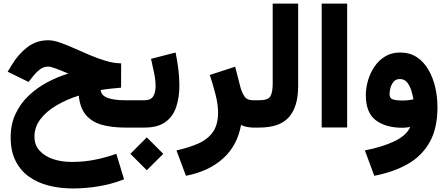

<svg xmlns="http://www.w3.org/2000/svg" viewBox="-20 -707 2482 1064"><path d="M39.1 53.7Q39.1 -18.6 66.2 -76.2Q93.3 -133.8 139.2 -177.2Q185.1 -220.7 241.9 -251Q298.8 -281.2 358.4 -299.3Q315.4 -317.9 287.6 -327.9Q259.8 -337.9 247.1 -337.9Q221.2 -337.9 200.2 -321.5Q179.2 -305.2 166.5 -288.6L138.2 -252.9L22.5 -309.6L46.9 -349.6Q81.5 -406.7 131.3 -445.3Q181.2 -483.9 247.6 -483.9Q275.4 -483.9 312 -471.2Q348.6 -458.5 391.1 -439.5Q433.6 -420.4 478.5 -401.4Q523.4 -382.3 567.4 -369.4Q611.3 -356.4 651.4 -356L650.9 -221.2Q627 -219.2 592.8 -215.6Q558.6 -211.9 538.1 -208Q540.5 -178.2 575.9 -164.8Q611.3 -151.4 673.3 -151.4H712.9V0H674.8Q599.6 0 544.2 -15.6Q488.8 -31.2 456.1 -69.8Q423.3 -108.4 416.5 -177.2Q349.1 -155.8 293.2 -123Q237.3 -90.3 204.1 -46.6Q170.9 -2.9 170.9 50.8Q170.9 96.2 199 127.4Q227.1 158.7 273.9 174.6Q320.8 190.4 377 190.4Q448.2 190.4 511.7 177Q575.2 163.6 624.5 145L667.5 286.6Q599.1 313.5 526.6 325.4Q454.1 337.4 384.8 337.4Q313.5 337.4 251 321.8Q188.5 306.2 140.9 272.2Q93.3 238.3 66.2 184.3Q39.1 130.4 39.1 53.7Z M780.3 0H692.9V-151.4H781.2Q815.9 -151.4 829.1 -173.3Q842.3 -195.3 842.3 -229.5Q842.3 -262.7 834 -302.7Q825.7 -342.8 816.9 -380.9L953.1 -416Q962.9 -368.7 968.5 -322.3Q974.1 -275.9 974.1 -233.4Q974.1 -167 956.5 -114.3Q939 -61.5 896.7 -30.8Q854.5 0 780.3 0ZM793.5 54.2 884.8 145.5 793.5 236.3 702.6 145.5Z M1385.7 0Q1366.7 0 1348.1 -3.7Q1329.6 -7.3 1315.9 -14.6Q1294.9 100.6 1215.3 171.9Q1135.7 243.2 1010.3 267.1L958 126.5Q1026.9 111.3 1078.9 88.4Q1130.9 65.4 1159.7 24.7Q1188.5 -16.1 1188.5 -84Q1188.5 -128.9 1173.6 -186.3Q1158.7 -243.7 1142.6 -291.5L1283.2 -337.4L1312 -225.1Q1319.8 -195.3 1334.5 -173.3Q1349.1 -151.4 1380.4 -151.4H1399.4V0Z M1379.9 -151.4H1416Q1465.8 -151.4 1478.5 -173.3Q1491.2 -195.3 1491.2 -244.1V-687H1632.3V-230Q1632.3 -116.2 1581.5 -58.1Q1530.8 0 1415.5 0H1379.9Z M1903.8 -687V-0.5H1762.7V-687Z M2404.3 -113.3Q2404.3 4.4 2360.8 81.3Q2317.4 158.2 2238.5 202.6Q2159.7 247.1 2054.2 267.1L2002 126.5Q2099.1 107.9 2166.5 75.4Q2233.9 43 2252.9 -3.4Q2230.5 1 2210.4 1Q2117.2 1 2062.3 -40.8Q2007.3 -82.5 2007.3 -179.7Q2007.3 -219.2 2019.3 -260.7Q2031.2 -302.2 2054.9 -337.4Q2078.6 -372.6 2114.3 -394.3Q2149.9 -416 2196.8 -416Q2250.5 -416 2289.6 -390.4Q2328.6 -364.7 2354 -321Q2379.4 -277.3 2391.8 -223.6Q2404.3 -169.9 2404.3 -113.3ZM2207.5 -149.9Q2228.5 -149.9 2245.1 -152.1Q2261.7 -154.3 2271 -156.2Q2268.1 -175.3 2260.5 -201.9Q2252.9 -228.5 2237.5 -248.8Q2222.2 -269 2195.8 -269Q2173.8 -269 2161.4 -254.2Q2148.9 -239.3 2143.8 -219.7Q2138.7 -200.2 2138.7 -185.5Q2138.7 -161.1 2159.2 -155.5Q2179.7 -149.9 2207.5 -149.9Z"/></svg>

Font: Vazirmatn FD Black
Style: Regular
Weight: 900
Designer: Saber Rastikerdar
Foundry: Saber Rastikerdar
Version: Version 33.003